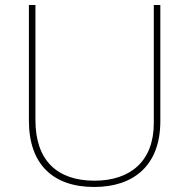

<svg xmlns="http://www.w3.org/2000/svg" viewBox="-20 -734 752 764"><path d="M618 -252V-714H592V-244C592 -92 498 -15 356 -15C207 -15 121 -96 121 -256V-714H95V-254C95 -81 190 10 355 10C510 10 618 -74 618 -252Z"/></svg>

Font: Noto Sans Meetei Mayek Thin
Style: Regular
Weight: 100
Designer: Monotype Design Team and Neelakash Kshetrimayum
Foundry: Monotype Imaging Inc.
Version: Version 2.002